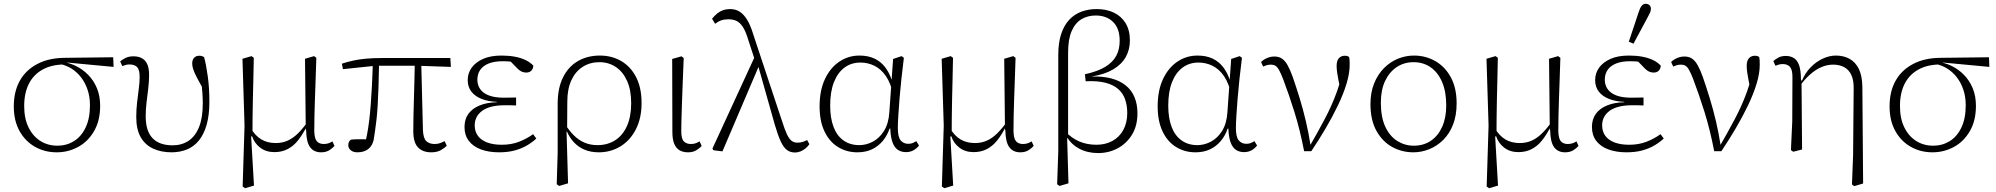

<svg xmlns="http://www.w3.org/2000/svg" viewBox="-20 -794 10561 1016"><path d="M280 12Q217 12 165.5 -17Q114 -46 83.5 -100.5Q53 -155 53 -231Q53 -310 85 -367Q117 -424 178.5 -456Q240 -488 325 -488L579 -491L581 -440L336 -463L326 -453Q255 -453 206.5 -426.5Q158 -400 133 -351Q108 -302 108 -233Q108 -166 131.5 -119Q155 -72 194.5 -47.5Q234 -23 284 -23Q332 -23 371 -47Q410 -71 433 -119Q456 -167 456 -237Q456 -283 443 -320.5Q430 -358 408 -386Q386 -414 357.5 -431.5Q329 -449 298 -455L306 -467Q344 -463 380.5 -445.5Q417 -428 446.5 -398Q476 -368 493 -327Q510 -286 510 -234Q510 -156 478 -100.5Q446 -45 393.5 -16.5Q341 12 280 12Z M888 12Q832 12 789.5 -8Q747 -28 724 -69Q701 -110 701 -175Q701 -214 705.5 -252.5Q710 -291 714.5 -325.5Q719 -360 719 -386Q719 -425 705.5 -439Q692 -453 665 -453Q654 -453 644 -450Q634 -447 627 -444L616 -469Q626 -478 643.5 -487Q661 -496 686 -496Q714 -496 732.5 -485Q751 -474 760 -452.5Q769 -431 769 -398Q769 -363 764.5 -326Q760 -289 755.5 -252.5Q751 -216 751 -178Q751 -101 787 -63Q823 -25 894 -25Q941 -25 977 -48.5Q1013 -72 1033 -121Q1053 -170 1053 -246Q1053 -275 1051 -301.5Q1049 -328 1046 -359L1062 -358L1065 -304Q1039 -351 1024 -379.5Q1009 -408 1003 -426Q997 -444 997 -458Q997 -477 1007 -488Q1017 -499 1034 -499Q1043 -499 1049 -497Q1055 -495 1060 -492Q1071 -452 1079.5 -390Q1088 -328 1088 -255Q1088 -185 1073.5 -134Q1059 -83 1032.5 -50.5Q1006 -18 969 -3Q932 12 888 12Z M1264 193 1274 -129 1263 -483 1311 -497 1323 -488Q1322 -424 1320.5 -368.5Q1319 -313 1318 -264Q1317 -215 1316.5 -169Q1316 -123 1316 -78L1309 -70L1324 188L1277 202ZM1679 12Q1641 12 1621 -15Q1601 -42 1600 -104L1598 -109L1594 -483L1642 -497L1654 -488Q1652 -423 1650 -369Q1648 -315 1646.5 -269.5Q1645 -224 1644 -182.5Q1643 -141 1643 -101Q1644 -60 1657 -46Q1670 -32 1693 -32Q1709 -32 1720.5 -36.5Q1732 -41 1739 -46L1750 -22Q1740 -10 1722.5 1Q1705 12 1679 12ZM1432 11Q1388 11 1357 -12.5Q1326 -36 1314 -73H1300L1307 -116Q1330 -76 1362.5 -56.5Q1395 -37 1439 -37Q1473 -37 1501.5 -49.5Q1530 -62 1556 -87.5Q1582 -113 1607 -148L1614 -119H1600Q1580 -80 1556.5 -50.5Q1533 -21 1502 -5Q1471 11 1432 11Z M1871 12Q1849 12 1836 1Q1823 -10 1823 -25Q1823 -36 1826.5 -43Q1830 -50 1837 -55Q1853 -57 1870 -57Q1887 -57 1905.5 -57Q1924 -57 1943 -56L1910 -23Q1917 -54 1923 -86Q1929 -118 1933.5 -155Q1938 -192 1941.5 -236.5Q1945 -281 1948 -337.5Q1951 -394 1953 -467H1986Q1985 -393 1983 -335.5Q1981 -278 1978.5 -235Q1976 -192 1972 -159Q1968 -126 1964.5 -100.5Q1961 -75 1957 -52Q1949 -20 1927 -4Q1905 12 1871 12ZM1795 -428 1789 -457Q1816 -466 1847 -473Q1878 -480 1916 -483.5Q1954 -487 2003 -487H2363L2366 -440L2190 -446H1966ZM2262 12Q2217 12 2192 -14Q2167 -40 2167 -100Q2167 -140 2168 -184.5Q2169 -229 2170.5 -275.5Q2172 -322 2173 -370Q2174 -418 2175 -466H2209L2218 -105Q2220 -62 2236 -47Q2252 -32 2280 -32Q2297 -32 2310 -37Q2323 -42 2333 -47L2344 -23Q2332 -10 2312 1Q2292 12 2262 12Z M2621 12Q2566 12 2524.5 -3.5Q2483 -19 2460.5 -49Q2438 -79 2438 -122Q2438 -163 2458.5 -191.5Q2479 -220 2518 -236Q2557 -252 2609 -253V-255Q2563 -257 2528.5 -270.5Q2494 -284 2474.5 -309Q2455 -334 2455 -370Q2455 -407 2476 -436Q2497 -465 2536.5 -482.5Q2576 -500 2634 -500Q2672 -500 2704.5 -494Q2737 -488 2761.5 -476Q2786 -464 2802 -447Q2802 -431 2792 -420.5Q2782 -410 2765 -410Q2754 -410 2744.5 -413.5Q2735 -417 2726.5 -424Q2718 -431 2708 -442L2671 -480L2722 -474L2735 -458Q2712 -464 2690.5 -467Q2669 -470 2640 -470Q2596 -470 2566 -458Q2536 -446 2521 -424Q2506 -402 2506 -372Q2506 -344 2521 -322.5Q2536 -301 2567 -289Q2598 -277 2646 -277Q2661 -277 2677 -277.5Q2693 -278 2711 -278V-236Q2692 -237 2678 -237Q2664 -237 2650 -237Q2609 -237 2579 -229Q2549 -221 2530 -206.5Q2511 -192 2501.5 -173Q2492 -154 2492 -131Q2492 -98 2509 -75Q2526 -52 2558 -40Q2590 -28 2635 -28Q2686 -28 2727 -44Q2768 -60 2801 -84L2818 -61Q2798 -42 2769.5 -25Q2741 -8 2704.5 2Q2668 12 2621 12Z M2926 181 2931 14V-244Q2931 -328 2959.5 -385Q2988 -442 3038.5 -471Q3089 -500 3154 -500Q3218 -500 3268 -470.5Q3318 -441 3346.5 -385Q3375 -329 3375 -249Q3375 -168 3344.5 -109Q3314 -50 3262.5 -19Q3211 12 3149 12Q3106 12 3073 -2Q3040 -16 3017 -41Q2994 -66 2980 -98H2966L2971 -136Q2993 -101 3018 -76.5Q3043 -52 3073.5 -39Q3104 -26 3142 -26Q3195 -26 3235.5 -52Q3276 -78 3298 -128Q3320 -178 3320 -248Q3320 -318 3298 -366.5Q3276 -415 3238 -440Q3200 -465 3152 -465Q3103 -465 3064.5 -441Q3026 -417 3004 -370.5Q2982 -324 2982 -256L2981 -100L2978 -97L2986 176L2939 190Z M3621 12Q3595 12 3576.5 1.5Q3558 -9 3548 -32.5Q3538 -56 3538 -95L3537 -482L3586 -496L3598 -487Q3595 -412 3592.5 -351Q3590 -290 3588.5 -242Q3587 -194 3586 -159Q3585 -124 3585 -101Q3585 -60 3598.5 -46Q3612 -32 3636 -32Q3652 -32 3663 -36.5Q3674 -41 3682 -46L3693 -22Q3683 -10 3665 1Q3647 12 3621 12Z M3755 1 3750 -8 3977 -501 3998 -450 3803 7ZM4187 13Q4162 13 4144 -0.5Q4126 -14 4111 -46.5Q4096 -79 4080 -134L3993 -442L3985 -444L3937 -591Q3925 -630 3910.5 -652Q3896 -674 3878 -683Q3860 -692 3834 -692Q3813 -692 3796 -686Q3779 -680 3764 -668L3748 -695Q3761 -711 3775 -722.5Q3789 -734 3806 -740Q3823 -746 3843 -746Q3873 -746 3894.5 -732Q3916 -718 3933.5 -689.5Q3951 -661 3965 -615L4118 -154Q4132 -110 4143.5 -85Q4155 -60 4168 -49.5Q4181 -39 4199 -39Q4213 -39 4225.5 -42.5Q4238 -46 4251 -53L4263 -31Q4255 -19 4243 -9Q4231 1 4216.5 7Q4202 13 4187 13Z M4517 12Q4460 12 4414.5 -16Q4369 -44 4343 -98.5Q4317 -153 4317 -231Q4317 -315 4345 -375Q4373 -435 4421 -467.5Q4469 -500 4528 -500Q4573 -500 4606.5 -484.5Q4640 -469 4663 -439.5Q4686 -410 4700 -367H4718L4707 -291Q4694 -353 4668.5 -390.5Q4643 -428 4608 -445.5Q4573 -463 4533 -463Q4485 -463 4449 -436.5Q4413 -410 4393 -359.5Q4373 -309 4373 -235Q4373 -169 4391 -122Q4409 -75 4444 -50.5Q4479 -26 4527 -26Q4564 -26 4599 -44.5Q4634 -63 4658 -101.5Q4682 -140 4686 -199L4698 -369L4706 -482L4751 -497L4763 -488Q4756 -433 4750 -377.5Q4744 -322 4740 -272Q4736 -222 4733.5 -181.5Q4731 -141 4731 -117Q4731 -68 4746.5 -50.5Q4762 -33 4786 -33Q4800 -33 4809.5 -37Q4819 -41 4829 -47L4843 -24Q4832 -9 4814.5 1Q4797 11 4774 11Q4750 11 4732 -0.5Q4714 -12 4703.5 -39Q4693 -66 4691 -114L4687 -113Q4675 -77 4651.5 -48.5Q4628 -20 4594.5 -4Q4561 12 4517 12Z M4964 193 4974 -129 4963 -483 5011 -497 5023 -488Q5022 -424 5020.5 -368.5Q5019 -313 5018 -264Q5017 -215 5016.5 -169Q5016 -123 5016 -78L5009 -70L5024 188L4977 202ZM5379 12Q5341 12 5321 -15Q5301 -42 5300 -104L5298 -109L5294 -483L5342 -497L5354 -488Q5352 -423 5350 -369Q5348 -315 5346.5 -269.5Q5345 -224 5344 -182.5Q5343 -141 5343 -101Q5344 -60 5357 -46Q5370 -32 5393 -32Q5409 -32 5420.5 -36.5Q5432 -41 5439 -46L5450 -22Q5440 -10 5422.5 1Q5405 12 5379 12ZM5132 11Q5088 11 5057 -12.5Q5026 -36 5014 -73H5000L5007 -116Q5030 -76 5062.5 -56.5Q5095 -37 5139 -37Q5173 -37 5201.5 -49.5Q5230 -62 5256 -87.5Q5282 -113 5307 -148L5314 -119H5300Q5280 -80 5256.5 -50.5Q5233 -21 5202 -5Q5171 11 5132 11Z M5574 181 5580 9V-502Q5580 -568 5595.5 -614.5Q5611 -661 5638.5 -690Q5666 -719 5703 -732.5Q5740 -746 5783 -746Q5835 -746 5874.5 -727Q5914 -708 5936.5 -671Q5959 -634 5959 -580Q5959 -531 5937 -492Q5915 -453 5870 -426.5Q5825 -400 5755 -389Q5815 -391 5860.5 -379Q5906 -367 5937 -342Q5968 -317 5983.5 -279.5Q5999 -242 5999 -195Q5999 -128 5970 -81Q5941 -34 5894 -9Q5847 16 5791 16Q5735 16 5691.5 -7Q5648 -30 5623 -73H5608L5612 -103Q5650 -63 5691 -45.5Q5732 -28 5782 -28Q5830 -28 5867 -48.5Q5904 -69 5924.5 -107Q5945 -145 5945 -196Q5945 -235 5934 -267.5Q5923 -300 5897.5 -322.5Q5872 -345 5830 -356Q5788 -367 5725 -364L5721 -401Q5789 -416 5829 -440.5Q5869 -465 5887 -499Q5905 -533 5905 -578Q5905 -644 5870 -678Q5835 -712 5778 -712Q5736 -712 5703 -692.5Q5670 -673 5651 -630Q5632 -587 5632 -514V-68L5627 -63L5634 176L5587 190Z M6306 12Q6249 12 6203.5 -16Q6158 -44 6132 -98.5Q6106 -153 6106 -231Q6106 -315 6134 -375Q6162 -435 6210 -467.5Q6258 -500 6317 -500Q6362 -500 6395.5 -484.5Q6429 -469 6452 -439.5Q6475 -410 6489 -367H6507L6496 -291Q6483 -353 6457.5 -390.5Q6432 -428 6397 -445.5Q6362 -463 6322 -463Q6274 -463 6238 -436.5Q6202 -410 6182 -359.5Q6162 -309 6162 -235Q6162 -169 6180 -122Q6198 -75 6233 -50.5Q6268 -26 6316 -26Q6353 -26 6388 -44.5Q6423 -63 6447 -101.5Q6471 -140 6475 -199L6487 -369L6495 -482L6540 -497L6552 -488Q6545 -433 6539 -377.5Q6533 -322 6529 -272Q6525 -222 6522.5 -181.5Q6520 -141 6520 -117Q6520 -68 6535.5 -50.5Q6551 -33 6575 -33Q6589 -33 6598.5 -37Q6608 -41 6618 -47L6632 -24Q6621 -9 6603.5 1Q6586 11 6563 11Q6539 11 6521 -0.5Q6503 -12 6492.5 -39Q6482 -66 6480 -114L6476 -113Q6464 -77 6440.5 -48.5Q6417 -20 6383.5 -4Q6350 12 6306 12Z M6881 6Q6859 -108 6829.5 -202Q6800 -296 6770 -375Q6758 -406 6748.5 -423Q6739 -440 6729 -446Q6719 -452 6706 -452Q6692 -452 6681.5 -448.5Q6671 -445 6664 -442L6653 -466Q6661 -474 6672 -480.5Q6683 -487 6696 -491Q6709 -495 6723 -495Q6747 -495 6763.5 -484Q6780 -473 6793.5 -449Q6807 -425 6821 -386Q6839 -334 6857 -275.5Q6875 -217 6890 -153.5Q6905 -90 6915 -25H6913L6952 -94Q6972 -130 6990 -164Q7008 -198 7024 -233.5Q7040 -269 7054.5 -309Q7069 -349 7081 -397L7075 -307Q7068 -343 7063 -368Q7058 -393 7055.5 -411.5Q7053 -430 7053 -446Q7053 -473 7065 -486Q7077 -499 7096 -499Q7105 -499 7110.5 -497Q7116 -495 7119 -492Q7121 -484 7121.5 -473.5Q7122 -463 7122 -451Q7122 -406 7105.5 -351.5Q7089 -297 7060 -236.5Q7031 -176 6994.5 -114Q6958 -52 6919 6Z M7459 12Q7399 12 7347.5 -16Q7296 -44 7264 -101Q7232 -158 7232 -243Q7232 -305 7251.5 -353Q7271 -401 7304 -434Q7337 -467 7378 -483.5Q7419 -500 7462 -500Q7524 -500 7575.5 -470.5Q7627 -441 7657.5 -384.5Q7688 -328 7688 -247Q7688 -183 7669 -134.5Q7650 -86 7617 -53.5Q7584 -21 7543 -4.5Q7502 12 7459 12ZM7461 -23Q7513 -23 7551.5 -49Q7590 -75 7611.5 -123Q7633 -171 7633 -236Q7633 -308 7611.5 -359Q7590 -410 7551 -437.5Q7512 -465 7460 -465Q7410 -465 7371 -439Q7332 -413 7309.5 -365.5Q7287 -318 7287 -251Q7287 -174 7310.5 -123.5Q7334 -73 7374 -48Q7414 -23 7461 -23Z M7847 193 7857 -129 7846 -483 7894 -497 7906 -488Q7905 -424 7903.5 -368.5Q7902 -313 7901 -264Q7900 -215 7899.5 -169Q7899 -123 7899 -78L7892 -70L7907 188L7860 202ZM8262 12Q8224 12 8204 -15Q8184 -42 8183 -104L8181 -109L8177 -483L8225 -497L8237 -488Q8235 -423 8233 -369Q8231 -315 8229.5 -269.5Q8228 -224 8227 -182.5Q8226 -141 8226 -101Q8227 -60 8240 -46Q8253 -32 8276 -32Q8292 -32 8303.5 -36.5Q8315 -41 8322 -46L8333 -22Q8323 -10 8305.5 1Q8288 12 8262 12ZM8015 11Q7971 11 7940 -12.5Q7909 -36 7897 -73H7883L7890 -116Q7913 -76 7945.5 -56.5Q7978 -37 8022 -37Q8056 -37 8084.5 -49.5Q8113 -62 8139 -87.5Q8165 -113 8190 -148L8197 -119H8183Q8163 -80 8139.5 -50.5Q8116 -21 8085 -5Q8054 11 8015 11Z M8587 12Q8532 12 8490.5 -3.5Q8449 -19 8426.5 -49Q8404 -79 8404 -122Q8404 -163 8424.5 -191.5Q8445 -220 8484 -236Q8523 -252 8575 -253V-255Q8529 -257 8494.5 -270.5Q8460 -284 8440.5 -309Q8421 -334 8421 -370Q8421 -407 8442 -436Q8463 -465 8502.5 -482.5Q8542 -500 8600 -500Q8638 -500 8670.5 -494Q8703 -488 8727.5 -476Q8752 -464 8768 -447Q8768 -431 8758 -420.5Q8748 -410 8731 -410Q8720 -410 8710.5 -413.5Q8701 -417 8692.5 -424Q8684 -431 8674 -442L8637 -480L8688 -474L8701 -458Q8678 -464 8656.5 -467Q8635 -470 8606 -470Q8562 -470 8532 -458Q8502 -446 8487 -424Q8472 -402 8472 -372Q8472 -344 8487 -322.5Q8502 -301 8533 -289Q8564 -277 8612 -277Q8627 -277 8643 -277.5Q8659 -278 8677 -278V-236Q8658 -237 8644 -237Q8630 -237 8616 -237Q8575 -237 8545 -229Q8515 -221 8496 -206.5Q8477 -192 8467.5 -173Q8458 -154 8458 -131Q8458 -98 8475 -75Q8492 -52 8524 -40Q8556 -28 8601 -28Q8652 -28 8693 -44Q8734 -60 8767 -84L8784 -61Q8764 -42 8735.5 -25Q8707 -8 8670.5 2Q8634 12 8587 12ZM8599 -573 8650 -726Q8658 -752 8667 -763Q8676 -774 8688 -774Q8700 -774 8708 -767Q8716 -760 8716 -748Q8716 -737 8711.5 -727Q8707 -717 8697 -699L8624 -563Z M9051 6Q9029 -108 8999.5 -202Q8970 -296 8940 -375Q8928 -406 8918.5 -423Q8909 -440 8899 -446Q8889 -452 8876 -452Q8862 -452 8851.5 -448.5Q8841 -445 8834 -442L8823 -466Q8831 -474 8842 -480.5Q8853 -487 8866 -491Q8879 -495 8893 -495Q8917 -495 8933.5 -484Q8950 -473 8963.5 -449Q8977 -425 8991 -386Q9009 -334 9027 -275.5Q9045 -217 9060 -153.5Q9075 -90 9085 -25H9083L9122 -94Q9142 -130 9160 -164Q9178 -198 9194 -233.5Q9210 -269 9224.5 -309Q9239 -349 9251 -397L9245 -307Q9238 -343 9233 -368Q9228 -393 9225.5 -411.5Q9223 -430 9223 -446Q9223 -473 9235 -486Q9247 -499 9266 -499Q9275 -499 9280.5 -497Q9286 -495 9289 -492Q9291 -484 9291.5 -473.5Q9292 -463 9292 -451Q9292 -406 9275.5 -351.5Q9259 -297 9230 -236.5Q9201 -176 9164.5 -114Q9128 -52 9089 6Z M9457 0 9464 -152 9465 -387Q9465 -425 9452 -440Q9439 -455 9414 -455Q9402 -455 9392 -452Q9382 -449 9375 -446L9364 -471Q9375 -481 9391 -489.5Q9407 -498 9430 -498Q9455 -498 9473 -486.5Q9491 -475 9500.5 -448Q9510 -421 9510 -372L9513 -371L9516 -3L9469 9ZM9780 182 9786 26 9789 -323Q9790 -368 9777 -396.5Q9764 -425 9739 -438.5Q9714 -452 9680 -452Q9649 -452 9618.5 -439Q9588 -426 9558.5 -400Q9529 -374 9503 -337L9498 -364H9514Q9532 -408 9561.5 -438Q9591 -468 9626 -484Q9661 -500 9695 -500Q9736 -500 9767.5 -482.5Q9799 -465 9816.5 -429Q9834 -393 9835 -335L9839 177L9792 191Z M10206 12Q10143 12 10091.5 -17Q10040 -46 10009.5 -100.5Q9979 -155 9979 -231Q9979 -310 10011 -367Q10043 -424 10104.5 -456Q10166 -488 10251 -488L10505 -491L10507 -440L10262 -463L10252 -453Q10181 -453 10132.5 -426.5Q10084 -400 10059 -351Q10034 -302 10034 -233Q10034 -166 10057.5 -119Q10081 -72 10120.5 -47.5Q10160 -23 10210 -23Q10258 -23 10297 -47Q10336 -71 10359 -119Q10382 -167 10382 -237Q10382 -283 10369 -320.5Q10356 -358 10334 -386Q10312 -414 10283.5 -431.5Q10255 -449 10224 -455L10232 -467Q10270 -463 10306.5 -445.5Q10343 -428 10372.5 -398Q10402 -368 10419 -327Q10436 -286 10436 -234Q10436 -156 10404 -100.5Q10372 -45 10319.5 -16.5Q10267 12 10206 12Z"/></svg>

Font: Source Serif 4 Light
Style: Regular
Weight: 300
Designer: Frank Grießhammer
Foundry: Adobe Systems Incorporated
Version: Version 4.004;hotconv 1.0.116;makeotfexe 2.5.65601